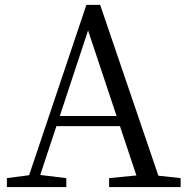

<svg xmlns="http://www.w3.org/2000/svg" viewBox="-20 -756 759 776"><path d="M221.7 -287.1H451.2L335.9 -632.8ZM620.1 -45.9 710 -36.1V0H420.9V-36.1L531.2 -46.9L464.8 -246.1H208L142.6 -48.8L248 -36.1V0H7.8V-36.1L97.7 -47.9L329.1 -736.3H384.8Z"/></svg>

Font: GenYoMin JP Regular
Style: Regular
Weight: 400
Version: Version 1.001;PS 1;hotconv 16.6.51;makeotf.lib2.5.65220 DEVE